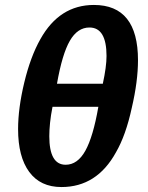

<svg xmlns="http://www.w3.org/2000/svg" viewBox="-20 -745 598 775"><path d="M359 -725Q537 -725 537 -502Q537 -417 512 -310Q488 -199 448 -130Q371 10 228 10Q143 10 98 -51Q53 -112 53 -224Q53 -308 78 -412Q103 -516 143 -587Q220 -725 359 -725ZM245 -80Q293 -80 324.5 -136.5Q356 -193 377 -314H192Q185 -279 182 -249Q179 -219 179 -195Q179 -80 245 -80ZM341 -634Q293 -634 262 -580.5Q231 -527 210 -407H395Q410 -476 410 -519Q410 -634 341 -634Z"/></svg>

Font: Libra Sans Modern
Style: Bold Italic
Weight: 700
Italic angle: -12°
Foundry: Stefan Peev, Context Ltd
Version: Version 1.000